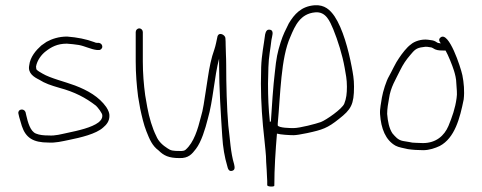

<svg xmlns="http://www.w3.org/2000/svg" viewBox="-20 -584 1834 730"><path d="M356 -421H349C345.7 -421 342 -422 338 -424C308.1 -435.2 274 -442 235 -445C204 -445 177.6 -436.3 157 -425L137 -411C116.9 -392.9 94.6 -367.8 91 -335C85 -305 110 -290.5 129 -281C151.2 -266.9 172.6 -259.7 206 -250C263.2 -234.7 305.7 -212.6 345 -182C349.5 -178.1 370.7 -152.7 369 -144C369 -132.3 362.9 -125.9 355 -119C329.3 -99 276.7 -87.3 237 -79C212.1 -73.8 190.1 -67.1 165 -69C145.4 -69 130.4 -70.6 117 -76C94.9 -84.3 85.7 -120.2 80 -145L77 -158C70.8 -173.5 46.5 -169.4 50 -152L53 -139C55.7 -129.7 59 -118.3 63 -105C77.9 -60.3 105.6 -42 164 -42C191.3 -40.2 216 -46.6 242.5 -52C286.3 -60.9 345.1 -74.6 372 -99C384.7 -109.6 396 -122.9 396 -143C396.7 -152.3 392.7 -163.7 384 -177C356.5 -216 313.6 -240.5 265 -259C229.2 -272.6 171 -286.6 142 -304C136.9 -307.1 118 -316.8 118 -322C117.3 -325.3 117 -328.3 117 -331C120.9 -354.1 137.4 -376.5 154 -389C174.6 -405 197.6 -418 234 -418C250.4 -416.6 264.2 -415.7 279.5 -413C301.5 -409.2 326.5 -396.1 348 -394H355C362.1 -392.6 369 -399.7 369 -406.5C369 -414.5 363.2 -419.8 356 -421Z M496 -462V-350C496 -303.6 499.7 -259.4 505 -217L513 -171C519.5 -141.1 526.3 -110.8 536.5 -85C548.8 -53.9 558.7 -29.7 583 -12C602.7 7.7 621.9 17 662 17C696.9 18.2 710 1.5 725 -18C745.4 -44.6 760.4 -93.6 770 -132C790.2 -200.7 794.8 -292.6 813 -361V-339C813 -246 819.8 -148.5 825 -66C827.5 -23.8 833.9 13.2 844 47C846.2 56.9 849.8 69 862.5 65.5C874.7 62.2 872.5 51.4 870 40C856.5 -4.9 855 -53.4 848 -107C842.3 -172.1 840 -264.1 840 -338.5C840 -368.6 838 -387.9 838 -412C838 -422 837.7 -431 837 -439C837 -450 813.6 -464.6 807 -446C803.2 -428.8 800.4 -412.1 795 -396C783.1 -363.3 775.9 -326.9 770 -287L762 -235C757.6 -206.4 751.7 -163.2 744 -140C732 -92.1 717.3 -42.8 686 -15C682 -11 674.3 -9.3 663 -10C638.7 -10 629.4 -11.1 617 -20C599.4 -31 582.3 -46.3 574 -67C559.1 -96.8 547.1 -137 540 -176L532 -222C526.6 -261.9 523 -306.1 523 -350V-462C523 -469.7 517 -476 509.5 -476C502 -476 496 -469.7 496 -462Z M1036 -107V-114C1046.4 -225.2 1047.6 -363.8 1084 -444C1101.9 -487 1122.1 -531.9 1178 -537C1219.3 -541.1 1234.2 -502.8 1247 -473C1264.3 -430.7 1281.9 -375 1290.5 -326C1294.8 -301.2 1299 -282.9 1299 -254.5C1299 -228.3 1296.8 -209.4 1289 -190C1281.4 -170.2 1220 -127.6 1200 -120C1181.9 -113.4 1119.9 -97 1096 -97C1083.2 -97 1040.8 -97.5 1036 -107ZM1096 -70C1105.3 -70 1122.7 -72.7 1148 -78C1206.6 -90.7 1225.3 -97 1269 -132C1314.6 -167.7 1326 -186.3 1326 -254.5C1326 -283.9 1322.1 -304.1 1317 -331C1304.7 -395.4 1283.4 -474.9 1252 -522C1235.5 -546 1214.3 -566.7 1176 -564C1125 -560.1 1098.7 -529.5 1078 -495C1066.1 -471.2 1056.1 -451.9 1047 -423C1035 -384.9 1030.6 -363.9 1025 -309C1018.7 -258.6 1013.3 -175.6 1010 -123C1008 -121.7 1006.7 -120.7 1006 -120V-122C1000.9 -169.2 999 -215.2 999 -266C999.7 -290.7 1000.2 -311.5 1000.5 -328.5C1001.3 -366.8 1008.9 -401.3 1012 -432C1013.6 -444.5 1023.9 -467.8 1006.5 -471C993.5 -473.4 990.4 -462.5 988 -453C983.1 -413.4 974.7 -376.1 973 -329C973 -311.7 972.7 -290.7 972 -266C972 -194 977.6 -120.2 985 -56C987.5 -25.3 992 1.8 992 32C992.7 44 993.3 54.3 994 63C994 78.5 996 91.1 996 104V120C996 126.4 1023 127 1023 122C1023 55.8 1027.7 -12.1 1033 -76C1046.3 -72 1080.9 -70 1096 -70Z M1656 -419C1654 -419 1652 -419.3 1650 -420C1646.7 -420 1643.7 -421 1641 -423C1634.3 -427.7 1627.7 -430.3 1621 -431L1607 -433C1582.3 -436.1 1555.2 -426.9 1542 -415C1526.6 -404.2 1508.3 -380 1497 -363C1484 -345.3 1470.2 -313.7 1459 -294C1448.6 -276.7 1436.2 -237 1432 -213C1429.5 -193.2 1423.6 -171.3 1425 -150C1428.7 -95 1446.1 -51.1 1484 -30C1495.9 -23.4 1515.1 -21 1531 -17C1548.1 -14.4 1569.2 -13 1589 -13C1612.2 -13 1634.5 -20.8 1652 -29C1709 -59.2 1728.6 -134.2 1743 -206C1746.7 -237.3 1743.5 -270.3 1738 -298C1731.2 -329.7 1686.5 -465.6 1655.5 -442C1645.7 -434.6 1650.4 -426.5 1656 -419ZM1674 -392C1684 -374.6 1699.3 -336.9 1706 -315.5C1709.9 -303.2 1715 -283.8 1715 -267C1716.3 -252.3 1717 -242.7 1717 -238C1717.7 -228.7 1717.3 -219.7 1716 -211C1710.8 -171.8 1698.9 -139 1685 -105C1669.1 -67.9 1637.8 -40 1588 -40C1578.7 -40 1569.7 -40.3 1561 -41C1551.7 -41 1543.3 -42 1536 -44L1512 -48C1492.5 -51.9 1483.5 -63.9 1472 -77C1459.6 -95.7 1454.2 -122.5 1452 -151C1452 -170.5 1455.7 -191.2 1459 -209C1464.9 -252.9 1485.1 -282.6 1501 -316C1513.1 -340.3 1523.3 -355.5 1540 -375C1554.8 -392.5 1562 -402.3 1589 -405C1602.4 -407.7 1606 -405.5 1618 -404C1620 -404 1622.7 -403 1626 -401C1636.9 -393.4 1647.2 -392 1663 -392Z"/></svg>

Font: Take Off
Style: Regular, Eh
Weight: 400
Foundry: Cannot Into Space Fonts
Version: Version 0.89